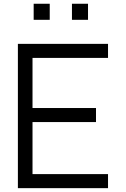

<svg xmlns="http://www.w3.org/2000/svg" viewBox="-20 -978 654 998"><path d="M238.5 -875H155V-958.5H238.5ZM437.5 -875H354V-958.5H437.5ZM149 -677V-416.5H479V-343.5H149V-73H541.5V0H73V-750H541.5V-677Z"/></svg>

Font: Russisch Sans
Style: Regular
Weight: 400
Designer: Michael Sharanda (font) & Cristiano Sobral (main changes)
Foundry: Michael Sharanda
Version: Version 2.00;October 25, 2020;FontCreator 13.0.0.2681 64-bit